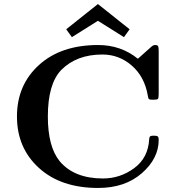

<svg xmlns="http://www.w3.org/2000/svg" viewBox="-20 -920 870 951"><path d="M308 -775 465 -900 622 -775 594 -736 465 -817 336 -736ZM466 -697Q579 -697 663 -629L729 -688Q739 -697 748 -697Q760 -697 763 -691.5Q766 -686 766 -669V-454Q766 -434 762 -430Q758 -426 739 -426Q722 -426 718 -429Q714 -432 712 -447Q696 -540 633 -595Q570 -650 487 -650Q359 -650 283 -573Q217 -504 217 -343Q217 -193 276 -121Q348 -36 490 -36Q575 -36 644.5 -87Q714 -138 719 -231Q720 -243 725 -245.5Q730 -248 742 -248Q756 -248 761 -244.5Q766 -241 766 -227Q766 -135 682.5 -62Q599 11 466 11Q282 11 173 -88Q64 -187 64 -343Q64 -499 173 -598Q282 -697 466 -697Z"/></svg>

Font: CMU Serif
Style: Bold
Weight: 700
Version: Version 0.7.0